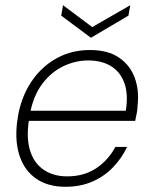

<svg xmlns="http://www.w3.org/2000/svg" viewBox="-20 -705 582 737"><path d="M231 12Q165 12 120.5 -18Q76 -48 56.5 -103Q37 -158 45 -231Q52 -295 75.5 -346.5Q99 -398 136.5 -435.5Q174 -473 221.5 -493Q269 -513 325 -513Q395 -513 437.5 -483.5Q480 -454 497.5 -405.5Q515 -357 508 -299Q508 -286 505 -271Q502 -256 499 -241H78L85 -280H463Q473 -345 457 -387.5Q441 -430 405.5 -451.5Q370 -473 318 -473Q270 -473 223.5 -451Q177 -429 142.5 -383.5Q108 -338 95 -268L92 -250Q80 -178 95 -128.5Q110 -79 147.5 -53.5Q185 -28 238 -28Q301 -28 347.5 -58Q394 -88 423 -141H468Q447 -97 413 -62Q379 -27 333.5 -7.5Q288 12 231 12ZM480 -685 473 -645 329 -560 215 -645 222 -685 334 -601Z"/></svg>

Font: DM Sans 18pt ExtraLight
Style: Italic
Weight: 250
Italic angle: -10°
Designer: Colophon Foundry, Jonny Pinhorn
Foundry: Colophon Foundry
Version: Version 4.004;gftools[0.9.30]